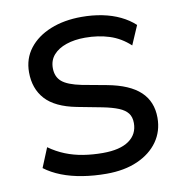

<svg xmlns="http://www.w3.org/2000/svg" viewBox="-81 -789 827 874"><g transform="rotate(-10 332.5 -352.5)"><path d="M342 9Q285 9 232 0.5Q179 -8 135.5 -25Q92 -42 59 -67L96 -157Q131 -132 169.5 -116.5Q208 -101 251.5 -94Q295 -87 342 -87Q421 -87 462.5 -116Q504 -145 504 -197Q504 -225 490.5 -242.5Q477 -260 449 -271.5Q421 -283 376 -292L261 -314Q163 -333 118.5 -382Q74 -431 74 -507Q74 -570 110 -616.5Q146 -663 209 -688.5Q272 -714 353 -714Q403 -714 448 -705Q493 -696 530.5 -678Q568 -660 596 -634L558 -546Q516 -585 464.5 -601.5Q413 -618 352 -618Q303 -618 265 -605Q227 -592 205.5 -567.5Q184 -543 184 -507Q184 -467 210 -444.5Q236 -422 300 -409L414 -388Q516 -369 565 -323Q614 -277 614 -202Q614 -140 580.5 -92.5Q547 -45 486 -18Q425 9 342 9Z"/></g></svg>

Font: Nunito Sans 8pt SemiBold
Style: Regular
Weight: 600
Version: Version 3.101;gftools[0.9.27]